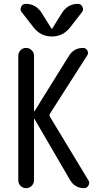

<svg xmlns="http://www.w3.org/2000/svg" viewBox="-20 -980 540 1000"><path d="M75.2 -41V-689.5Q75.2 -706.1 86.9 -718.3Q98.6 -730.5 115.7 -730.5Q132.8 -730.5 145 -718.3Q157.2 -706.1 157.2 -689.5V-401.4Q157.2 -400.4 158.2 -400.4Q160.2 -400.4 160.2 -401.4L339.8 -690.4Q366.2 -730.5 412.1 -730.5Q427.7 -730.5 435.1 -716.8Q442.4 -703.1 433.6 -690.4L241.2 -389.6Q234.4 -379.9 241.2 -370.1L440.4 -41Q448.2 -28.3 440.9 -14.2Q433.6 0 418 0Q371.1 0 345.7 -41L160.2 -359.4Q160.2 -360.4 158.2 -360.4Q157.2 -360.4 157.2 -359.4V-41Q157.2 -24.4 145 -12.2Q132.8 0 115.7 0Q98.6 0 86.9 -12.2Q75.2 -24.4 75.2 -41ZM303.7 -914.1Q334 -960 385.7 -960Q401.4 -960 409.2 -944.8Q417 -929.7 407.2 -917L345.7 -837.9Q308.6 -790 250 -790Q191.4 -790 154.3 -837.9L92.8 -917Q83 -929.7 90.3 -944.8Q97.7 -960 114.3 -960Q166 -960 196.3 -914.1L248 -831.1Q248 -830.1 250 -830.1Q252 -830.1 252 -831.1Z"/></svg>

Font: Rounded-X Mgen+ 2m regular
Style: Regular
Weight: 400
Designer: [Source Han Sans]
Ryoko NISHIZUKA  (kana & ideographs); Paul D. Hunt (Latin, Greek & Cyrillic); Wenlong ZHANG  (bopomofo
Version: Version 1.059.20150602